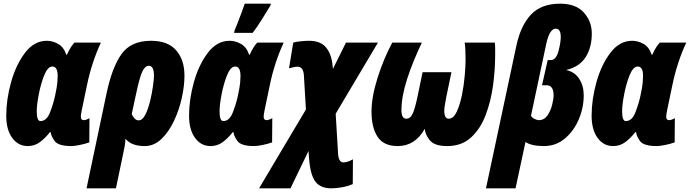

<svg xmlns="http://www.w3.org/2000/svg" viewBox="-20 -785 3755 1045"><path d="M131 10Q169 10 198 -12Q227 -34 252 -66H256Q257 -47 276.5 -18.5Q296 10 369 10Q385 10 414.5 4Q444 -2 466 -10L467 -142Q448 -131 436 -131Q420 -131 420 -150Q420 -162 426 -190L454 -324Q479 -445 529 -553H385Q364 -531 344 -487H341Q327 -529 296.5 -546Q266 -563 235 -563Q166 -563 116.5 -498Q67 -433 40.5 -338.5Q14 -244 14 -155Q14 -79 46.5 -34.5Q79 10 131 10ZM200 -126Q180 -126 180 -180Q180 -213 191 -271Q202 -329 221 -376Q240 -423 265 -423Q294 -423 294 -371Q294 -357 292 -334.5Q290 -312 280 -265Q271 -222 252.5 -174Q234 -126 200 -126Z M735 -130Q721 -130 711.5 -141Q702 -152 697 -164L720 -271Q740 -366 755 -396.5Q770 -427 790 -427Q818 -427 818 -373Q818 -355 812.5 -315.5Q807 -276 796.5 -233Q786 -190 770.5 -160Q755 -130 735 -130ZM451 240H611L649 58Q653 41 657.5 16.5Q662 -8 663 -30Q695 10 767 10Q818 10 858 -28Q898 -66 926.5 -126Q955 -186 969.5 -252Q984 -318 984 -373Q984 -459 939 -511Q894 -563 802 -563Q693 -563 641.5 -491Q590 -419 560 -277Z M1126 10Q1164 10 1193 -12Q1222 -34 1247 -66H1251Q1252 -47 1271.5 -18.5Q1291 10 1364 10Q1380 10 1409.5 4Q1439 -2 1461 -10L1462 -142Q1443 -131 1431 -131Q1415 -131 1415 -150Q1415 -162 1421 -190L1449 -324Q1474 -445 1524 -553H1380Q1359 -531 1339 -487H1336Q1322 -529 1291.5 -546Q1261 -563 1230 -563Q1161 -563 1111.5 -498Q1062 -433 1035.5 -338.5Q1009 -244 1009 -155Q1009 -79 1041.5 -34.5Q1074 10 1126 10ZM1195 -126Q1175 -126 1175 -180Q1175 -213 1186 -271Q1197 -329 1216 -376Q1235 -423 1260 -423Q1289 -423 1289 -371Q1289 -357 1287 -334.5Q1285 -312 1275 -265Q1266 -222 1247.5 -174Q1229 -126 1195 -126ZM1254 -606H1355Q1377 -634 1405 -679Q1433 -724 1452 -755L1454 -765H1312Q1308 -752 1297 -722.5Q1286 -693 1274.5 -663Q1263 -633 1257 -620Z M1390 240H1561L1659 37L1662 76Q1669 168 1697 204Q1725 240 1783 240Q1809 240 1840.5 234.5Q1872 229 1900 217L1901 82Q1871 99 1849 99Q1823 99 1820 51L1807 -166L2037 -553H1863L1792 -410L1791 -420Q1786 -487 1756 -525Q1726 -563 1662 -563Q1643 -563 1617.5 -560.5Q1592 -558 1576 -553L1553 -413Q1564 -416 1576 -419Q1588 -422 1599 -422Q1631 -422 1634 -375L1645 -189Z M2145 10Q2239 10 2292 -84Q2293 -56 2318 -23Q2343 10 2414 10Q2493 10 2544 -37Q2595 -84 2623.5 -159.5Q2652 -235 2663.5 -320.5Q2675 -406 2675 -484Q2675 -506 2675 -523Q2675 -540 2673 -553H2509Q2514 -524 2514 -461Q2514 -428 2509.5 -374.5Q2505 -321 2494 -267Q2483 -213 2465.5 -176Q2448 -139 2422 -139Q2398 -139 2398 -183Q2398 -196 2401.5 -215Q2405 -234 2409 -257L2437 -392H2280L2252 -257Q2239 -196 2226.5 -167.5Q2214 -139 2191 -139Q2165 -139 2165 -185Q2165 -259 2195 -352.5Q2225 -446 2276 -553H2115Q2068 -466 2035 -361.5Q2002 -257 2002 -177Q2002 -91 2035 -40.5Q2068 10 2145 10Z M2912 -131Q2904 -131 2890 -137.5Q2876 -144 2870 -155L2953 -546Q2971 -629 3005 -629Q3032 -629 3032 -584Q3032 -552 3019 -505Q3006 -458 2978 -458H2961L2930 -321H2955Q2993 -321 2993 -266Q2993 -246 2985 -214Q2977 -182 2959.5 -156.5Q2942 -131 2912 -131ZM2625 240H2786L2840 -12Q2874 10 2940 10Q3006 10 3054.5 -31Q3103 -72 3130 -135Q3157 -198 3157 -266Q3157 -318 3132.5 -356Q3108 -394 3061 -404Q3134 -421 3167.5 -474Q3201 -527 3201 -602Q3201 -669 3157.5 -717Q3114 -765 3029 -765Q2925 -765 2869 -704.5Q2813 -644 2790 -534Z M3317 10Q3355 10 3384 -12Q3413 -34 3438 -66H3442Q3443 -47 3462.5 -18.5Q3482 10 3555 10Q3571 10 3600.5 4Q3630 -2 3652 -10L3653 -142Q3634 -131 3622 -131Q3606 -131 3606 -150Q3606 -162 3612 -190L3640 -324Q3665 -445 3715 -553H3571Q3550 -531 3530 -487H3527Q3513 -529 3482.5 -546Q3452 -563 3421 -563Q3352 -563 3302.5 -498Q3253 -433 3226.5 -338.5Q3200 -244 3200 -155Q3200 -79 3232.5 -34.5Q3265 10 3317 10ZM3386 -126Q3366 -126 3366 -180Q3366 -213 3377 -271Q3388 -329 3407 -376Q3426 -423 3451 -423Q3480 -423 3480 -371Q3480 -357 3478 -334.5Q3476 -312 3466 -265Q3457 -222 3438.5 -174Q3420 -126 3386 -126Z"/></svg>

Font: Noto Sans Display Condensed Black
Style: Italic
Weight: 900
Width: 3
Italic angle: -192°
Designer: Monotype Design Team
Foundry: Monotype Imaging Inc.
Version: Version 1.900